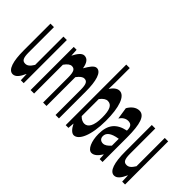

<svg xmlns="http://www.w3.org/2000/svg" viewBox="-76 -1288 1791 1791"><g transform="rotate(45 820.0 -392.5)"><path d="M126 14C163 14 190 -22 215 -78H217L220 0H258V-569H213V-196C187 -154 167 -138 139 -138C103 -138 88 -161 88 -239V-569H42V-217C42 -75 68 14 126 14Z M349 -569V0H395V-380C420 -415 442 -431 463 -431C498 -431 514 -409 514 -330V0H559V-380C585 -415 607 -431 628 -431C662 -431 678 -409 678 -330V0H723V-352C723 -494 697 -583 641 -583C608 -583 580 -539 551 -489C541 -550 518 -583 477 -583C444 -583 416 -544 392 -497H391L387 -569Z M931 14C994 14 1049 -98 1049 -295C1049 -469 1011 -583 941 -583C911 -583 881 -560 856 -522L858 -607V-799H812V0H848L853 -61H854C878 -12 906 14 931 14ZM858 -165V-390C883 -423 907 -438 930 -438C982 -438 1003 -391 1003 -291C1003 -177 969 -132 924 -132C906 -132 881 -140 858 -165Z M1165 14C1199 14 1229 -15 1255 -57H1257L1260 0H1298V-323C1298 -501 1270 -583 1203 -583C1160 -583 1122 -553 1097 -508L1115 -391C1136 -423 1165 -441 1196 -441C1241 -441 1252 -414 1252 -368C1137 -344 1086 -279 1086 -159C1086 -64 1119 14 1165 14ZM1129 -173C1129 -213 1160 -246 1252 -260V-169C1226 -141 1204 -124 1178 -124C1151 -124 1129 -140 1129 -173Z M1463 14C1500 14 1527 -22 1552 -78H1554L1557 0H1595V-569H1550V-196C1524 -154 1504 -138 1476 -138C1440 -138 1425 -161 1425 -239V-569H1379V-217C1379 -75 1405 14 1463 14Z"/></g></svg>

Font: 寒蝉无机体 CompactMedium
Style: Regular
Weight: 500
Width: 3
Designer: ChillTanhei {Warren2060}; 
Source Han Sans {Ryoko NISHIZUKA 西塚涼子 (kana, bopomofo & ideographs); Paul D. Hunt (Latin, Gre
Foundry: ChillType&Adobe
Version: Version 1.000;Glyphs 3.1.1 (3135)